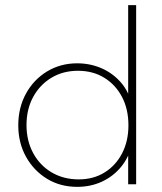

<svg xmlns="http://www.w3.org/2000/svg" viewBox="-20 -716 629 746"><path d="M280 10Q214 10 162.5 -21.5Q111 -53 81 -107Q51 -161 51 -229Q51 -298 81 -352.5Q111 -407 163 -438.5Q215 -470 280 -470Q330 -470 374 -451Q418 -432 449.5 -396Q481 -360 492 -309V-152Q480 -103 449.5 -66.5Q419 -30 375.5 -10Q332 10 280 10ZM286 -19Q343 -19 386.5 -46Q430 -73 454.5 -120.5Q479 -168 479 -229Q479 -292 454 -339.5Q429 -387 385 -414Q341 -441 283 -441Q225 -441 180 -414Q135 -387 109 -339.5Q83 -292 83 -230Q83 -169 109 -121Q135 -73 181 -46Q227 -19 286 -19ZM509 0H478V-123L488 -237L478 -348V-696H509Z"/></svg>

Font: Outfit Thin
Style: Regular
Weight: 100
Designer: Rodrigo Fuenzalida
Foundry: fragTYPE
Version: Version 1.000